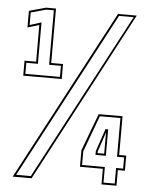

<svg xmlns="http://www.w3.org/2000/svg" viewBox="-51 -743 612 785"><g transform="rotate(5 255.0 -350.0)"><path d="M37.5 -415V-476.5H85V-627L37.5 -613V-681L106.5 -700H147V-476.5H195.5V-415ZM45.5 -423H187.5V-468.5H139V-692H107.5L45.5 -675V-623.5L93 -638.5V-468.5H45.5ZM30.5 0 401.5 -700H478.5L108 0ZM44 -8.5H104L466.5 -692.5H406.5ZM395 0V-64H301V-132L358.5 -285H456.5V-126H485.5V-64H456.5V0ZM368 -126H395V-218H396.5L368 -132.5ZM402.5 -8H448.5V-72H477.5V-118H448.5V-277H364L309 -128V-72H402.5ZM360 -118V-134L391.5 -226.5H402.5V-118Z"/></g></svg>

Font: Tourney Thin Thin
Style: Regular
Weight: 250
Version: Version 1.015